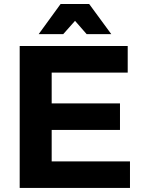

<svg xmlns="http://www.w3.org/2000/svg" viewBox="-20 -927 708 947"><path d="M350.1 -824.2 292 -758.8H170.9L278.8 -907.2H419.9L528.8 -758.8H407.2ZM234.9 -130.9H621.1V0H77.1V-700.2H609.9V-568.8H234.9V-417H571.8V-286.1H234.9Z"/></svg>

Font: Montserrat arm SemiBold
Style: Regular
Weight: 600
Designer: Julieta Ulanovsky
Foundry: Julieta Ulanovsky
Version: Version 6.000;PS 006.000;hotconv 1.0.88;makeotf.lib2.5.64775